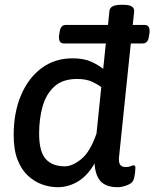

<svg xmlns="http://www.w3.org/2000/svg" viewBox="-20 -773 643 800"><path d="M220 7Q189 7 157 -4Q125 -15 97.5 -40Q70 -65 53.5 -106.5Q37 -148 37 -210Q37 -304 67.5 -376Q98 -448 153 -489Q208 -530 282 -530Q330 -530 361 -515.5Q392 -501 410 -486L421 -592H246Q223 -592 226 -625L228 -636Q231 -669 254 -669H430L436 -728Q439 -753 484 -753H495Q542 -753 539 -724L533 -669H583Q606 -669 603 -636L601 -625Q598 -592 575 -592H525L476 -119Q471 -77 503 -77Q516 -77 524.5 -80.5Q533 -84 537 -84Q544 -84 544 -75Q544 -73 543.5 -62Q543 -51 539 -32Q535 -11 511.5 -2Q488 7 471 7Q422 7 399.5 -17.5Q377 -42 374 -92Q345 -41 305 -17Q265 7 220 7ZM250 -80Q281 -80 318 -109.5Q355 -139 382 -216L402 -410Q388 -421 363.5 -432.5Q339 -444 301 -444Q241 -444 206.5 -412.5Q172 -381 157.5 -329.5Q143 -278 143 -217Q143 -141 170.5 -110.5Q198 -80 250 -80Z"/></svg>

Font: Asap Medium
Style: Italic
Weight: 500
Italic angle: -6°
Designer: Pablo Cosgaya
Foundry: Omnibus-Type
Version: Version 3.001; ttfautohint (v1.8.3)